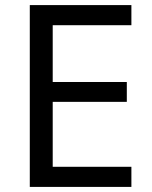

<svg xmlns="http://www.w3.org/2000/svg" viewBox="-20 -734 596 754"><path d="M496 0V-79H187V-334H478V-412H187V-635H496V-714H97V0Z"/></svg>

Font: Noto Sans Elbasan
Style: Regular
Weight: 400
Designer: Monotype Design Team
Foundry: Monotype Imaging Inc.
Version: Version 2.004